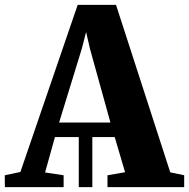

<svg xmlns="http://www.w3.org/2000/svg" viewBox="-52 -766 774 786"><path d="M-32 0 -32.5 -48.5 31.5 -62 266 -746H423L645 -60.5L702 -48.5V0H388V-48.5L460 -61L417.5 -205H326V0H270.5V-205H173L132.5 -60L208.5 -48.5V0ZM190 -264.5H400L316 -567.5L300.5 -635L283 -567Z"/></svg>

Font: Merriweather 60pt ExtraBold
Style: Regular
Weight: 800
Version: Version 2.100